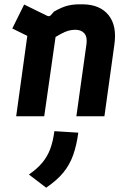

<svg xmlns="http://www.w3.org/2000/svg" viewBox="-20 -539 605 890"><path d="M55 0 117 -448 173 -340 37 -407 92 -518 198 -466Q208 -461 215 -468L230 -485Q268 -507 296.5 -513.5Q325 -520 364 -519Q444 -518 483.5 -468.5Q523 -419 510 -331L464 0H334L381 -336Q385 -369 370.5 -385Q356 -401 329 -401Q312 -401 296.5 -396.5Q281 -392 262.5 -382Q244 -372 219 -356L241 -392L185 0ZM194 331 114 270Q153 243 176.5 214.5Q200 186 213 151Q226 116 232 69L343 76Q335 135 319 180Q303 225 273.5 261Q244 297 194 331Z"/></svg>

Font: Finlandica SemiBold
Style: Italic
Weight: 600
Italic angle: -8°
Designer: Niklas Ekholm, Juho Hiilivirta, Jaakko Suomalainen
Foundry: Helsinki Type Studio
Version: Version 1.063